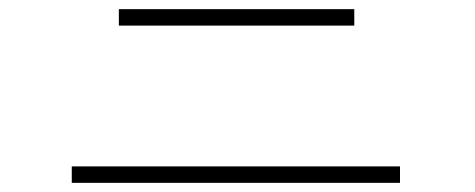

<svg xmlns="http://www.w3.org/2000/svg" viewBox="-20 -602 1040 420"><path d="M137 -202V-238H855V-202ZM240 -546V-582H755V-546Z"/></svg>

Font: Zen Kaku Gothic New Light
Style: Regular
Weight: 300
Designer: Yoshimichi Ohira
Foundry: Positype
Version: Version 1.002